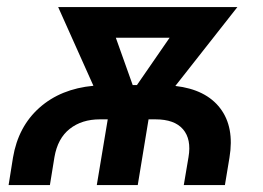

<svg xmlns="http://www.w3.org/2000/svg" viewBox="-20 -536 761 556"><path d="M4.9 0 17.6 -79.6Q32.7 -169.4 94.2 -224.1Q155.8 -278.8 250.5 -287.6L148.4 -515.6H667.5L487.8 -287.1Q576.2 -276.9 617.7 -222.4Q659.2 -168 644.5 -79.6L631.3 0H512.2L525.9 -81.1Q534.7 -132.8 510 -161.6Q485.4 -190.4 430.2 -190.4H410.2L378.9 0H260.3L292 -190.4H269.5Q216.8 -190.4 181.9 -162.8Q147 -135.3 137.7 -81.1L124.5 0ZM364.3 -289.6H376.5L471.2 -426.8H315.4Z"/></svg>

Font: Inter Display SemiBold
Style: Italic
Weight: 600
Italic angle: -9.39999°
Designer: Rasmus Andersson
Foundry: rsms
Version: Version 4.000;git-a52131595